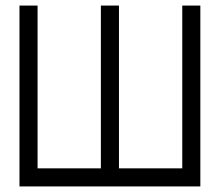

<svg xmlns="http://www.w3.org/2000/svg" viewBox="-20 -670 789 690"><path d="M407.5 -65V-650H342.5V-65H115V-650H50V0H115H635H700V-650H635V-65ZM407.5 -65Z"/></svg>

Font: skuare
Style: Regular
Weight: 400
Designer: Dinesh Verma
Version: 0.0.1;FontRapid 1.4.1